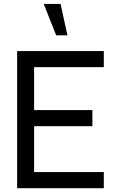

<svg xmlns="http://www.w3.org/2000/svg" viewBox="-20 -988 615 1008"><path d="M334 -802.5H275L209.5 -967.5H298ZM525 -84.5H159V-325.5H465V-410H159V-635.5H525V-720H70V0H525Z"/></svg>

Font: Hauora Medium
Style: Regular
Weight: 500
Designer: Wayne Shih
Foundry: WCYS
Version: Version 1.001;hotconv 1.0.109;makeotfexe 2.5.65596